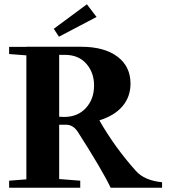

<svg xmlns="http://www.w3.org/2000/svg" viewBox="-20 -883 805 903"><path d="M257.3 -710.4 232.9 -747.6 388.7 -862.8 434.1 -803.2ZM22.9 0V-33.2L104 -39.6V-622.6L22.9 -628.9V-662.6H104V-663.1H361.3Q470.2 -663.1 532 -616.9Q593.8 -570.8 593.8 -489.7Q593.8 -428.2 556.4 -383.8Q519 -339.4 447.3 -316.9Q521 -188.5 618.7 -79.6Q658.7 -34.2 742.2 -25.9V0H500.5Q460.4 -84 345.7 -263.2Q323.7 -296.4 291 -296.4H258.3V-41L357.4 -33.2V0ZM258.3 -625V-334Q272 -333 281.2 -333Q345.7 -333 384 -375Q422.4 -417 422.4 -481Q422.4 -542 385.7 -583.5Q349.1 -625 285.2 -625Z"/></svg>

Font: Elstob 10pt
Style: Bold
Weight: 700
Designer: Peter S. Baker
Version: Version 1.015